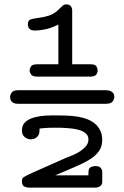

<svg xmlns="http://www.w3.org/2000/svg" viewBox="-20 -679 565 875"><path d="M26 -237Q26 -246 33 -257Q40 -268 66 -268H461Q465 -268 472 -267Q479 -266 485.5 -263Q492 -260 496.5 -254Q501 -248 501 -237Q501 -230 494.5 -218.5Q488 -207 465 -206H62Q50 -206 42.5 -209.5Q35 -213 31.5 -218Q28 -223 27 -228.5Q26 -234 26 -237ZM80 -84Q80 -105 91 -118Q102 -131 120.5 -138.5Q139 -146 163 -149.5Q187 -153 213 -153H243Q274 -153 303 -151Q332 -149 357 -142.5Q382 -136 401 -124Q420 -112 432 -93Q446 -71 446 -43Q446 -11 430.5 10.5Q415 32 387 49Q359 66 319.5 82.5Q280 99 232 120H383V109Q383 87 394 82.5Q405 78 413 78H417Q429 78 435 82.5Q441 87 443.5 93Q446 99 446 105Q446 111 446 115V145Q447 162 437 169Q427 176 412 176H114Q100 176 90 170.5Q80 165 80 148Q80 139 82.5 134Q85 129 103 120Q121 111 161 93.5Q201 76 277 42Q286 38 303.5 31.5Q321 25 338.5 14.5Q356 4 369.5 -10.5Q383 -25 383 -43Q383 -59 373 -69Q363 -79 346 -85Q329 -91 305.5 -93.5Q282 -96 255 -97H224Q210 -97 200.5 -96.5Q191 -96 184.5 -95.5Q178 -95 172.5 -94.5Q167 -94 160 -93V-84Q160 -65 148.5 -54.5Q137 -44 120 -44Q106 -44 93 -54Q80 -64 80 -84ZM107 -568Q107 -587 120.5 -591Q134 -595 155 -597.5Q176 -600 202 -607.5Q228 -615 254 -642Q261 -649 266.5 -654Q272 -659 283 -659Q294 -659 299.5 -654Q305 -649 307 -643Q309 -637 309 -631Q309 -625 309 -623V-386H393Q414 -386 419.5 -376.5Q425 -367 425 -359Q425 -349 419.5 -340Q414 -331 394 -330H148Q128 -330 121.5 -340Q115 -350 115 -358Q115 -366 121 -376Q127 -386 149 -386H246V-567Q211 -550 185 -545Q159 -540 144 -540Q139 -540 135 -540Q131 -540 129 -541Q125 -541 124 -542Q117 -544 112 -550.5Q107 -557 107 -568Z"/></svg>

Font: CMU Typewriter Custom
Style: Regular
Weight: 500
Monospace: yes
Version: Version 0.7.0